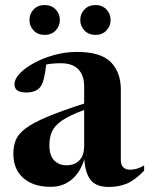

<svg xmlns="http://www.w3.org/2000/svg" viewBox="-20 -730 592 762"><path d="M552 -52.5Q514 -13.5 482 -0.8Q450 12 411.5 12Q362 12 340.2 -15Q318.5 -42 314.5 -98Q298.5 -45 263.8 -16.8Q229 11.5 181.5 11.5Q112.5 11.5 72.8 -23.2Q33 -58 33 -120Q33 -150.5 43 -174.8Q53 -199 82 -220.8Q111 -242.5 166.8 -266Q222.5 -289.5 314 -319V-387Q314 -430.5 291 -454.8Q268 -479 221.5 -479Q188.5 -479 163.5 -474Q159.5 -440 154 -418Q148.5 -396 140.5 -385.5Q123.5 -363 84.5 -363Q37.5 -363 37.5 -395Q37.5 -417 59.5 -439.5Q81.5 -462 117.5 -481.2Q153.5 -500.5 197.2 -512.2Q241 -524 285 -524Q380 -524 419.8 -483.5Q459.5 -443 459.5 -374.5V-96Q459.5 -75 469.5 -65.8Q479.5 -56.5 496 -56.5Q524 -56.5 552 -73.5ZM176 -154.5Q176 -112.5 195.2 -93.2Q214.5 -74 244 -74Q275.5 -74 294.8 -93.2Q314 -112.5 314 -152V-293.5Q255.5 -272 226 -251.5Q196.5 -231 186.2 -207.8Q176 -184.5 176 -154.5ZM157 -591.5Q130 -591.5 113.5 -609Q97 -626.5 97 -650.5Q97 -675 113.5 -692.5Q130 -710 157 -710Q184.5 -710 201 -692.5Q217.5 -675 217.5 -650.5Q217.5 -626.5 201 -609Q184.5 -591.5 157 -591.5ZM359 -591.5Q332 -591.5 315.2 -609Q298.5 -626.5 298.5 -650.5Q298.5 -675 315.2 -692.5Q332 -710 359 -710Q386 -710 402.5 -692.5Q419 -675 419 -650.5Q419 -626.5 402.5 -609Q386 -591.5 359 -591.5Z"/></svg>

Font: Newsreader 72pt SemiBold
Style: Regular
Weight: 600
Designer: Hugues Gentile
Foundry: Production Type
Version: Version 1.003; ttfautohint (v1.8.3)